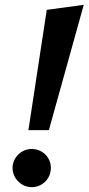

<svg xmlns="http://www.w3.org/2000/svg" viewBox="-20 -772 368 798"><path d="M174.3 -731 328.1 -752 183.1 -231H98.1ZM56.2 -17.6Q44.9 -28.3 38.6 -43.2Q32.2 -58.1 32.2 -74.2Q32.2 -90.3 38.6 -104.7Q44.9 -119.1 56.2 -129.9Q80.1 -152.8 112.3 -152.8Q128.4 -152.8 143.1 -146.7Q157.7 -140.6 168.5 -129.9Q179.2 -119.1 185.3 -104.7Q191.4 -90.3 191.4 -74.2Q191.4 -58.1 185.3 -43.2Q179.2 -28.3 168.5 -17.6Q157.7 -6.8 143.1 -0.5Q128.4 5.9 112.3 5.9Q96.2 5.9 81.8 -0.2Q67.4 -6.3 56.2 -17.6Z"/></svg>

Font: Pattaya
Style: Regular
Weight: 400
Designer: Pablo Impallari / Thai characters Designed by Thanarat Vachiruckul and Suppakit Chalermlarp
Foundry: Pablo Impallari
Version: Version 1.007;September 16, 2023;FontCreator 15.0.0.2934 64-